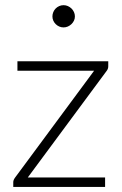

<svg xmlns="http://www.w3.org/2000/svg" viewBox="-20 -740 484 760"><path d="M32.5 0ZM408.5 -477.5Q408.5 -467 401.5 -458.5L90 -37.5H396V0H32.5V-19Q32.5 -27.5 40 -37.5L352.5 -460H49V-497.5H408.5ZM276.5 -675Q276.5 -666 272.8 -658.2Q269 -650.5 262.8 -644.5Q256.5 -638.5 248.5 -635Q240.5 -631.5 231.5 -631.5Q222.5 -631.5 214.5 -635Q206.5 -638.5 200.5 -644.5Q194.5 -650.5 191 -658.2Q187.5 -666 187.5 -675Q187.5 -684 191 -692.2Q194.5 -700.5 200.5 -706.5Q206.5 -712.5 214.5 -716Q222.5 -719.5 231.5 -719.5Q240.5 -719.5 248.5 -716Q256.5 -712.5 262.8 -706.5Q269 -700.5 272.8 -692.2Q276.5 -684 276.5 -675Z"/></svg>

Font: Lato Light
Style: Regular
Weight: 300
Designer: Lukasz Dziedzic
Foundry: tyPoland Lukasz Dziedzic
Version: Version 2.007; 2014-02-27